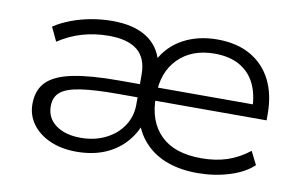

<svg xmlns="http://www.w3.org/2000/svg" viewBox="-59 -604 1123 718"><g transform="rotate(10 502.0 -244.5)"><path d="M266 8Q210 8 166.5 -11Q123 -30 98.5 -63.5Q74 -97 74 -139Q74 -193 105 -224Q136 -255 203 -268.5Q270 -282 377 -282H472V-232H380Q293 -232 240.5 -224Q188 -216 165.5 -197Q143 -178 143 -143Q143 -98 179 -72Q215 -46 273 -46Q326 -46 368 -67Q410 -88 433.5 -124Q457 -160 457 -204V-318Q457 -381 420.5 -410.5Q384 -440 312 -440Q260 -440 212.5 -426.5Q165 -413 121 -384L96 -437Q125 -456 161 -469.5Q197 -483 236.5 -490Q276 -497 315 -497Q396 -497 445 -466Q494 -435 509 -377H498Q528 -436 584.5 -466.5Q641 -497 714 -497Q788 -497 840 -467.5Q892 -438 919.5 -384Q947 -330 947 -255V-231H505V-281H907L887 -263Q886 -319 866.5 -359Q847 -399 808.5 -421Q770 -443 713 -443Q627 -443 575.5 -391.5Q524 -340 524 -252V-244Q524 -152 576.5 -100.5Q629 -49 730 -49Q785 -49 828.5 -63.5Q872 -78 912 -109L937 -59Q903 -27 846 -9.5Q789 8 726 8Q663 8 613.5 -9.5Q564 -27 530 -61.5Q496 -96 481 -143H496Q481 -98 449 -63.5Q417 -29 371 -10.5Q325 8 266 8Z"/></g></svg>

Font: Nunito Sans 10pt SemiExpanded Light
Style: Regular
Weight: 300
Width: 6
Designer: Vernon Adams
Foundry: Vernon Adams
Version: Version 3.101;gftools[0.9.27]